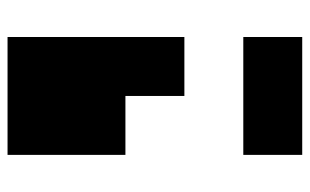

<svg xmlns="http://www.w3.org/2000/svg" viewBox="-176 -645 821 509"><g transform="rotate(90 234.5 -390.5)"><path d="M390.6 0H78.1V-468.8H234.4V-312.5H390.6ZM390.6 -781.2V-625H78.1V-781.2Z"/></g></svg>

Font: Sorena-Fanum Normal
Style: Regular
Weight: 400
Designer: Mohammad Darvishi
Version: Version 1.000;March 20, 2024;FontCreator 15.0.0.2958 64-bit